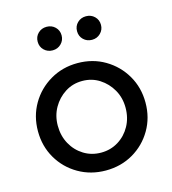

<svg xmlns="http://www.w3.org/2000/svg" viewBox="-109 -814 820 914"><g transform="rotate(-15 301.0 -357.0)"><path d="M301 10Q227 10 166.5 -25Q106 -60 71 -120Q36 -180 36 -254Q36 -328 71 -388Q106 -448 166.5 -483.5Q227 -519 301 -519Q376 -519 436 -483.5Q496 -448 531 -388Q566 -328 566 -254Q566 -180 531 -120Q496 -60 436 -25Q376 10 301 10ZM301 -78Q348 -78 386 -101.5Q424 -125 446 -165Q468 -205 468 -255Q468 -304 445.5 -343.5Q423 -383 385.5 -407Q348 -431 301 -431Q254 -431 216.5 -407Q179 -383 156.5 -343.5Q134 -304 134 -255Q134 -205 156 -165Q178 -125 216 -101.5Q254 -78 301 -78ZM204 -608Q179 -608 162 -624.5Q145 -641 145 -666Q145 -691 162 -707.5Q179 -724 204 -724Q229 -724 246 -707.5Q263 -691 263 -666Q263 -642 246 -625Q229 -608 204 -608ZM398 -608Q373 -608 356 -624.5Q339 -641 339 -666Q339 -691 356 -707.5Q373 -724 398 -724Q423 -724 440 -707.5Q457 -691 457 -666Q457 -642 440 -625Q423 -608 398 -608Z"/></g></svg>

Font: Red Hat Display Medium
Style: Regular
Weight: 500
Designer: Pentagram, MCKL
Foundry: Pentagram, MCKL
Version: Version 1.023